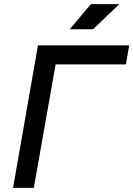

<svg xmlns="http://www.w3.org/2000/svg" viewBox="-20 -914 648 934"><path d="M43.5 0 164.6 -693.4H608.4L592.3 -600.6H250.5L144.5 0ZM319.3 -771.5 421.9 -894H560.5L432.6 -771.5Z"/></svg>

Font: CaskaydiaCove NFP
Style: Italic
Weight: 400
Italic angle: -10°
Designer: Aaron Bell
Foundry: Saja Typeworks
Version: Version 2111.001; VTT 6.35;Nerd Fonts 3.1.1